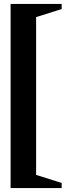

<svg xmlns="http://www.w3.org/2000/svg" viewBox="-20 -754 344 978"><path d="M34 204V-734H294V-708L133 -657L164 -715V185L133 127L294 178V204Z"/></svg>

Font: Platypi Light ExtraBold
Style: Regular
Weight: 800
Version: Version 1.200